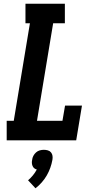

<svg xmlns="http://www.w3.org/2000/svg" viewBox="-20 -755 540 1033"><path d="M16 0V-105H54L141 -630H117V-735H329V-630H266L179 -105H316L330 -187H421L390 0ZM171 258 131 215Q145 203 157 188.5Q169 174 178 157Q170 155 164 150Q158 145 155 137.5Q152 130 151.5 122Q151 114 153 105Q154 94 159.5 83.5Q165 73 174 65Q183 57 194 54Q205 51 216 51Q227 51 237.5 54Q248 57 254.5 65Q261 73 262.5 83.5Q264 94 262 105Q258 127 250.5 148Q243 169 231.5 189Q220 209 204.5 226.5Q189 244 171 258Z"/></svg>

Font: Iosevka Slab Extrabold Oblique
Style: Regular
Weight: 800
Italic angle: -9°
Monospace: yes
Designer: Belleve Invis
Foundry: Belleve Invis
Version: Version 11.1.1; ttfautohint (v1.8.3)